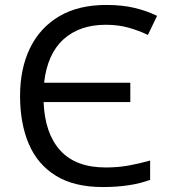

<svg xmlns="http://www.w3.org/2000/svg" viewBox="-20 -745 683 775"><path d="M407 -645Q301 -645 236 -586Q171 -527 158 -411H506V-333H156Q161 -206 223.5 -137.5Q286 -69 407 -69Q456 -69 500 -77Q544 -85 586 -97V-19Q508 10 395 10Q279 10 205 -36Q131 -82 96 -164.5Q61 -247 61 -358Q61 -468 101 -550.5Q141 -633 218.5 -679Q296 -725 409 -725Q474 -725 523.5 -713Q573 -701 614 -681L577 -604Q542 -621 500 -633Q458 -645 407 -645Z"/></svg>

Font: RS Noto Sans
Style: Regular
Weight: 400
Designer: Monotype Design Team
Foundry: Monotype Imaging Inc.
Version: Version 3.10